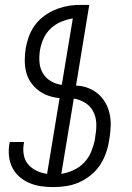

<svg xmlns="http://www.w3.org/2000/svg" viewBox="-20 -755 540 783"><path d="M198 8Q172 8 147.5 4.5Q123 1 100.5 -8.5Q78 -18 60 -33.5Q42 -49 31 -70Q20 -91 17 -116Q14 -141 18 -167L20 -176H78L77 -169Q73 -146 77 -123.5Q81 -101 95 -84.5Q109 -68 129.5 -58.5Q150 -49 172 -46L223 -355Q199 -357 176.5 -365Q154 -373 136 -387Q118 -401 105 -420Q92 -439 86.5 -462Q81 -485 81 -509.5Q81 -534 85 -559Q89 -581 97 -604Q105 -627 119 -647.5Q133 -668 152.5 -684Q172 -700 194 -710.5Q216 -721 239.5 -727Q263 -733 286 -734V-735H344L290 -406Q316 -405 338.5 -396.5Q361 -388 379 -373Q397 -358 409 -337.5Q421 -317 426.5 -293.5Q432 -270 431.5 -245Q431 -220 427 -195L424 -177Q420 -152 410.5 -126.5Q401 -101 385.5 -78.5Q370 -56 347.5 -38.5Q325 -21 300.5 -10.5Q276 0 249.5 4Q223 8 198 8ZM232 -409 277 -680Q253 -676 229 -666Q205 -656 186.5 -638.5Q168 -621 157.5 -597.5Q147 -574 143 -550Q139 -525 141 -500.5Q143 -476 155 -456Q167 -436 187.5 -424Q208 -412 232 -409ZM230 -46Q256 -50 280.5 -61.5Q305 -73 323.5 -92.5Q342 -112 352 -136.5Q362 -161 367 -186L369 -203Q374 -229 372.5 -254.5Q371 -280 359.5 -301.5Q348 -323 327 -336Q306 -349 281 -353Z"/></svg>

Font: Iosevka Term Curly Light
Style: Italic
Weight: 300
Italic angle: -9°
Designer: Belleve Invis
Foundry: Belleve Invis
Version: Version 32.3.0